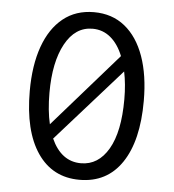

<svg xmlns="http://www.w3.org/2000/svg" viewBox="-48 -672 660 728"><g transform="rotate(5 281.5 -308.0)"><path d="M281 11Q178 11 121 -72.5Q64 -156 64 -308Q64 -406 89.5 -477.5Q115 -549 163.5 -588Q212 -627 281 -627Q350 -627 398.5 -588Q447 -549 472.5 -477.5Q498 -406 498 -308Q498 -156 441.5 -72.5Q385 11 281 11ZM139 -308Q139 -240 151 -189L397 -470Q379 -515 349.5 -539.5Q320 -564 281 -564Q215 -564 177 -494.5Q139 -425 139 -308ZM281 -52Q347 -52 385.5 -118Q424 -184 424 -308Q424 -366 414 -413L168 -136Q206 -52 281 -52Z"/></g></svg>

Font: Inconsolata SemiExpanded Thin
Style: Regular
Weight: 100
Width: 6
Monospace: yes
Designer: Raph Levien, Cyreal, Brenton Simpson
Foundry: Raph Levien, Cyreal, Google
Version: Version 3.100; ttfautohint (v1.8.4.7-5d5b)